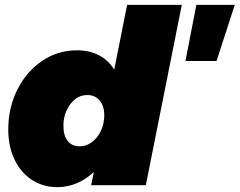

<svg xmlns="http://www.w3.org/2000/svg" viewBox="-20 -762 986 790"><path d="M14 -229Q14 -319 51.5 -393.5Q89 -468 153.5 -511.5Q218 -555 296 -555Q348 -555 387.5 -534.5Q427 -514 450 -475L503 -742H728L580 0H355L366 -54Q298 8 216 8Q157 8 111 -22Q65 -52 39.5 -106Q14 -160 14 -229ZM409 -288Q409 -326 390 -348.5Q371 -371 339 -371Q298 -371 269.5 -333.5Q241 -296 241 -244Q241 -204 258.5 -182Q276 -160 308 -160Q335 -160 358.5 -177.5Q382 -195 395.5 -224.5Q409 -254 409 -288ZM788 -742H946L871 -511H743Z"/></svg>

Font: Gontserrat Black
Style: Italic
Weight: 900
Italic angle: -11.3°
Designer: Julieta Ulanovsky
Foundry: Julieta Ulanovsky
Version: Version 6.001